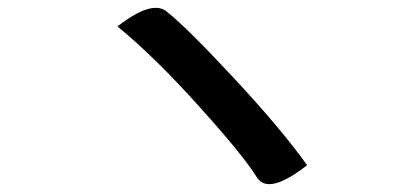

<svg xmlns="http://www.w3.org/2000/svg" viewBox="-20 -589 1040 487"><path d="M278 -522Q368 -592 405 -558Q456 -517 575 -389Q694 -261 759 -170Q663 -95 633 -137Q598 -194 486 -318Q374 -443 278 -522Z"/></svg>

Font: Swei Half Moon CJK TC
Style: Medium
Weight: 500
Version: Version 2.125